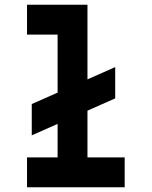

<svg xmlns="http://www.w3.org/2000/svg" viewBox="-20 -790 640 810"><path d="M94 -644V-770H349V-126H506V0H94V-126H223V-644ZM466 -507V-375L114 -219V-351Z"/></svg>

Font: Fliege Mono Thin
Style: Regular
Weight: 100
Version: Version 0.020;Glyphs 3.3 (3306)